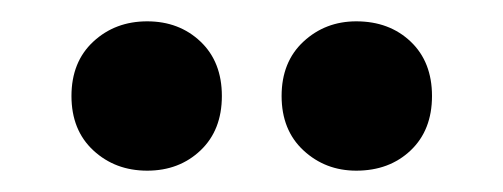

<svg xmlns="http://www.w3.org/2000/svg" viewBox="-20 -717 472 180"><path d="M314 -557Q285 -557 264.5 -576Q244 -595 244 -627Q244 -659 264.5 -678Q285 -697 314 -697Q345 -697 365 -678Q385 -659 385 -627Q385 -595 365 -576Q345 -557 314 -557ZM118 -557Q88 -557 67.5 -576Q47 -595 47 -627Q47 -659 67.5 -678Q88 -697 118 -697Q148 -697 168 -678Q188 -659 188 -627Q188 -595 168 -576Q148 -557 118 -557Z"/></svg>

Font: Space Grotesk Light Medium
Style: Regular
Weight: 500
Version: Version 2.000